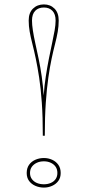

<svg xmlns="http://www.w3.org/2000/svg" viewBox="-20 -835 396 870"><path d="M179 -815Q208 -815 227 -796Q246 -777 246 -742Q246 -716 241.5 -690.5Q237 -665 229.5 -636Q222 -607 214 -569.5Q206 -532 199 -483Q192 -434 187.5 -369.5Q183 -305 183 -220H174Q174 -305 169.5 -369.5Q165 -434 157.5 -483Q150 -532 142 -570Q134 -608 126.5 -637Q119 -666 114.5 -691.5Q110 -717 110 -742Q110 -777 129.5 -796Q149 -815 179 -815ZM178 -402Q181 -447 187.5 -489Q194 -531 201.5 -569Q209 -607 216 -639Q223 -671 227.5 -697Q232 -723 232 -742Q232 -771 217.5 -786Q203 -801 179 -801Q154 -801 139.5 -786Q125 -771 125 -742Q125 -723 129 -697Q133 -671 140 -639Q147 -607 155 -569Q163 -531 169 -489Q175 -447 178 -402ZM179 -119Q199 -119 216.5 -111Q234 -103 244.5 -88Q255 -73 255 -51Q255 -30 244.5 -15.5Q234 -1 216.5 7Q199 15 179 15Q158 15 140 7Q122 -1 111.5 -15.5Q101 -30 101 -51Q101 -73 111.5 -88Q122 -103 140 -111Q158 -119 179 -119ZM179 0Q196 0 210 -6Q224 -12 232 -23.5Q240 -35 240 -51Q240 -68 232 -79.5Q224 -91 210 -97.5Q196 -104 179 -104Q161 -104 147 -97.5Q133 -91 124.5 -79.5Q116 -68 116 -51Q116 -35 124.5 -23.5Q133 -12 147 -6Q161 0 179 0Z"/></svg>

Font: Kalnia Glaze Thin Medium
Style: Regular
Weight: 500
Version: Version 1.110